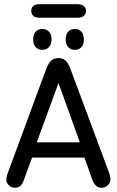

<svg xmlns="http://www.w3.org/2000/svg" viewBox="-20 -880 554 909"><path d="M380 -134 417 -29Q431 9 461 9Q478 9 490.5 -3Q503 -15 503 -31Q503 -44 498 -58L312 -558Q303 -582 290 -593.5Q277 -605 257 -605Q236 -605 223 -593.5Q210 -582 200 -557L15 -56Q13 -49 11.5 -42.5Q10 -36 10 -30Q10 -14 22.5 -2.5Q35 9 51 9Q81 9 93 -28L132 -134ZM358 -206H154L257 -487ZM180 -743Q161 -743 149 -730Q137 -717 137 -693Q137 -670 149 -657Q161 -644 180 -644Q200 -644 212 -657Q224 -670 224 -693Q224 -717 212 -730Q200 -743 180 -743ZM334 -743Q315 -743 303 -730Q291 -717 291 -693Q291 -670 303 -657Q315 -644 334 -644Q354 -644 365.5 -657Q377 -670 377 -693Q377 -717 365.5 -730Q354 -743 334 -743ZM167 -860Q148 -860 138 -852Q128 -844 128 -828Q128 -813 138 -804.5Q148 -796 167 -796H348Q366 -796 376.5 -804.5Q387 -813 387 -828Q387 -844 376.5 -852Q366 -860 348 -860Z"/></svg>

Font: Beiruti Medium
Style: Regular
Weight: 500
Designer: Arlette Boutros
Foundry: Boutros
Version: Version 1.41